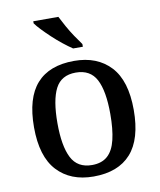

<svg xmlns="http://www.w3.org/2000/svg" viewBox="-86 -834 759 912"><g transform="rotate(-10 293.5 -378.0)"><path d="M292 10Q181 10 117 -59Q53 -128 53 -269Q53 -410 114 -478.5Q175 -547 295 -547Q406 -547 470 -478.5Q534 -410 534 -269Q534 -128 472.5 -59Q411 10 292 10ZM294 -45Q341 -45 369 -70Q397 -95 409 -145.5Q421 -196 421 -269Q421 -380 392 -435.5Q363 -491 293 -491Q223 -491 194.5 -435.5Q166 -380 166 -269Q166 -159 195 -102Q224 -45 294 -45ZM301 -606Q280 -620 255.5 -639.5Q231 -659 207.5 -681Q184 -703 165 -723Q146 -743 137 -756V-766H258Q269 -744 284 -717Q299 -690 316.5 -664Q334 -638 348 -619V-606Z"/></g></svg>

Font: Noto Serif Gujarati Medium
Style: Regular
Weight: 500
Version: Version 2.102